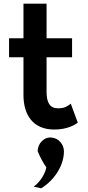

<svg xmlns="http://www.w3.org/2000/svg" viewBox="-20 -688 474 1039"><path d="M326 131C326 93 297 61 263 57C220 49 183 89 184 131C198 165 216 197 231 218C220 269 182 309 162 322C176 325 190 328 203 331C274 287 326 208 326 131ZM401 -24 363 -127C352 -119 336 -105 311 -103C306 -102 300 -102 293 -102C250 -102 232 -133 232 -191V-378H370V-481H232V-668H107V-481H29V-378H107V-171C108 -70 155 13 274 13C344 13 384 -12 401 -24Z"/></svg>

Font: Bluebird
Style: Nrw
Weight: 400
Designer: Jasper
Foundry: Cannot Into Space Fonts
Version: Version 0.98